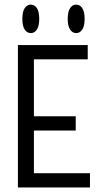

<svg xmlns="http://www.w3.org/2000/svg" viewBox="-20 -823 478 843"><path d="M58.6 -625H365.2V-562.5H128.9V-312.5H312.5V-250H128.9V-62.5H375V0H58.6ZM115.2 -802.7Q131.8 -802.7 142.1 -787.1Q152.3 -771.5 152.3 -740.2Q152.3 -709 142.1 -693.4Q131.8 -677.7 115.2 -677.7Q98.6 -677.7 88.4 -693.4Q78.1 -709 78.1 -740.2Q78.1 -771.5 88.4 -787.1Q98.6 -802.7 115.2 -802.7ZM314.5 -802.7Q331.1 -802.7 341.3 -787.1Q351.6 -771.5 351.6 -740.2Q351.6 -709 341.3 -693.4Q331.1 -677.7 314.5 -677.7Q297.9 -677.7 287.6 -693.4Q277.3 -709 277.3 -740.2Q277.3 -771.5 287.6 -787.1Q297.9 -802.7 314.5 -802.7Z"/></svg>

Font: Sudo Variable
Style: Regular
Weight: 400
Monospace: yes
Designer: Jens Kutilek
Foundry: Jens Kutilek
Version: Version 0.040